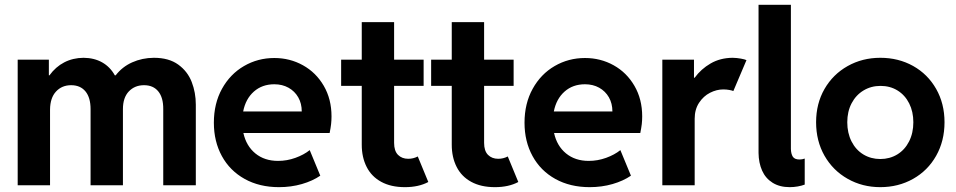

<svg xmlns="http://www.w3.org/2000/svg" viewBox="-20 -772 3984 800"><path d="M53.7 -523.4H183.6V-458H186Q211.9 -493.7 247.8 -512.2Q283.7 -530.8 328.1 -531.2Q372.6 -530.8 405.8 -512Q439 -493.2 458.5 -458H461.9Q489.3 -493.7 530.8 -512.2Q572.3 -530.8 621.1 -531.2Q683.6 -531.2 722.7 -502.9Q761.7 -474.6 778.8 -430.4Q795.9 -386.2 795.9 -335.9V0H660.2V-317.4Q660.6 -365.2 639.6 -391.1Q618.7 -417 580.1 -417Q541.5 -417 516.8 -391.1Q492.2 -365.2 492.2 -317.4V0H357.4V-317.4Q357.4 -365.2 336.2 -391.1Q314.9 -417 276.4 -417Q237.8 -417 213.4 -390.6Q189 -364.3 188.5 -315.4V0H53.7Z M871.1 -260.7Q871.1 -340.8 905 -402.1Q939 -463.4 996.6 -496.8Q1054.2 -530.3 1123 -530.3Q1188 -530.3 1242.4 -500Q1296.9 -469.7 1329.1 -414.3Q1361.3 -358.9 1361.3 -287.1Q1361.3 -270.5 1359.6 -255.1Q1357.9 -239.7 1353.5 -217.8H994.1Q1005.9 -164.1 1043.9 -132.8Q1082 -101.6 1138.7 -101.6Q1175.8 -101.6 1210.9 -114.3Q1246.1 -127 1270.5 -146.5L1314.5 -40Q1282.7 -18.1 1237.8 -5.1Q1192.9 7.8 1142.6 7.8Q1061 7.8 999.5 -26.4Q938 -60.5 904.5 -121.6Q871.1 -182.6 871.1 -260.7ZM1237.3 -307.6Q1237.3 -340.8 1222.7 -366.5Q1208 -392.1 1182.1 -406.5Q1156.2 -420.9 1123 -420.9Q1072.3 -420.9 1037.8 -390.4Q1003.4 -359.9 993.2 -307.6Z M1487.3 -168.9V-414.1H1401.4V-523.4H1487.3V-679.7H1622.1V-523.4H1745.1V-414.1H1622.1V-176.8Q1622.1 -143.1 1638.4 -126.7Q1654.8 -110.4 1680.7 -110.4Q1702.6 -110.4 1720.7 -120.1L1764.6 -13.7Q1724.6 7.8 1667 7.8Q1608.9 7.8 1568.4 -14.4Q1527.8 -36.6 1507.6 -76.7Q1487.3 -116.7 1487.3 -168.9Z M1862.3 -168.9V-414.1H1776.4V-523.4H1862.3V-679.7H1997.1V-523.4H2120.1V-414.1H1997.1V-176.8Q1997.1 -143.1 2013.4 -126.7Q2029.8 -110.4 2055.7 -110.4Q2077.6 -110.4 2095.7 -120.1L2139.6 -13.7Q2099.6 7.8 2042 7.8Q1983.9 7.8 1943.4 -14.4Q1902.8 -36.6 1882.6 -76.7Q1862.3 -116.7 1862.3 -168.9Z M2165.5 -260.7Q2165.5 -340.8 2199.5 -402.1Q2233.4 -463.4 2291 -496.8Q2348.6 -530.3 2417.5 -530.3Q2482.4 -530.3 2536.9 -500Q2591.3 -469.7 2623.5 -414.3Q2655.8 -358.9 2655.8 -287.1Q2655.8 -270.5 2654.1 -255.1Q2652.3 -239.7 2647.9 -217.8H2288.6Q2300.3 -164.1 2338.4 -132.8Q2376.5 -101.6 2433.1 -101.6Q2470.2 -101.6 2505.4 -114.3Q2540.5 -127 2564.9 -146.5L2608.9 -40Q2577.1 -18.1 2532.2 -5.1Q2487.3 7.8 2437 7.8Q2355.5 7.8 2293.9 -26.4Q2232.4 -60.5 2199 -121.6Q2165.5 -182.6 2165.5 -260.7ZM2531.7 -307.6Q2531.7 -340.8 2517.1 -366.5Q2502.4 -392.1 2476.6 -406.5Q2450.7 -420.9 2417.5 -420.9Q2366.7 -420.9 2332.3 -390.4Q2297.9 -359.9 2287.6 -307.6Z M2739.7 -523.4H2871.6V-448.2H2874.5Q2900.9 -484.4 2940.9 -507.6Q2981 -530.8 3032.7 -531.2Q3050.8 -530.8 3066.9 -527.8Q3083 -524.9 3090.3 -521.5L3035.6 -392.6Q3030.8 -395 3018.8 -397.2Q3006.8 -399.4 2993.7 -399.4Q2965.8 -399.4 2938.5 -385.5Q2911.1 -371.6 2892.8 -343.8Q2874.5 -315.9 2874.5 -277.3V0H2739.7Z M3140.6 -134.8V-752H3275.4V-151.4Q3275.9 -130.9 3283.4 -119.1Q3291 -107.4 3311.5 -107.4Q3322.3 -107.4 3333 -111.3V-2.9Q3320.3 2 3303.7 4.9Q3287.1 7.8 3270.5 7.8Q3228.5 7.8 3199.2 -10.5Q3169.9 -28.8 3155.5 -61Q3141.1 -93.3 3140.6 -134.8Z M3380.4 -262.7Q3380.4 -340.3 3415.5 -401.4Q3450.7 -462.4 3512 -496.8Q3573.2 -531.2 3647.9 -531.2Q3723.6 -531.2 3784.7 -497.1Q3845.7 -462.9 3880.6 -401.6Q3915.5 -340.3 3915.5 -262.7Q3915.5 -184.6 3880.6 -122.8Q3845.7 -61 3784.4 -26.6Q3723.1 7.8 3647.9 7.8Q3573.2 7.8 3512 -26.9Q3450.7 -61.5 3415.5 -123Q3380.4 -184.6 3380.4 -262.7ZM3785.6 -262.7Q3785.6 -306.6 3768.3 -341.1Q3751 -375.5 3720 -394.8Q3689 -414.1 3648.9 -414.1Q3609.4 -414.1 3577.9 -395Q3546.4 -376 3528.3 -341.6Q3510.3 -307.1 3510.3 -262.7Q3510.3 -217.8 3528.1 -182.6Q3545.9 -147.5 3577.4 -128.4Q3608.9 -109.4 3647.9 -109.4Q3687 -109.4 3718.5 -128.4Q3750 -147.5 3767.8 -182.6Q3785.6 -217.8 3785.6 -262.7Z"/></svg>

Font: Reddit Sans Fudge
Style: Bold
Weight: 700
Designer: Stephen Hutchings
Foundry: Reddit
Version: Version 1.013